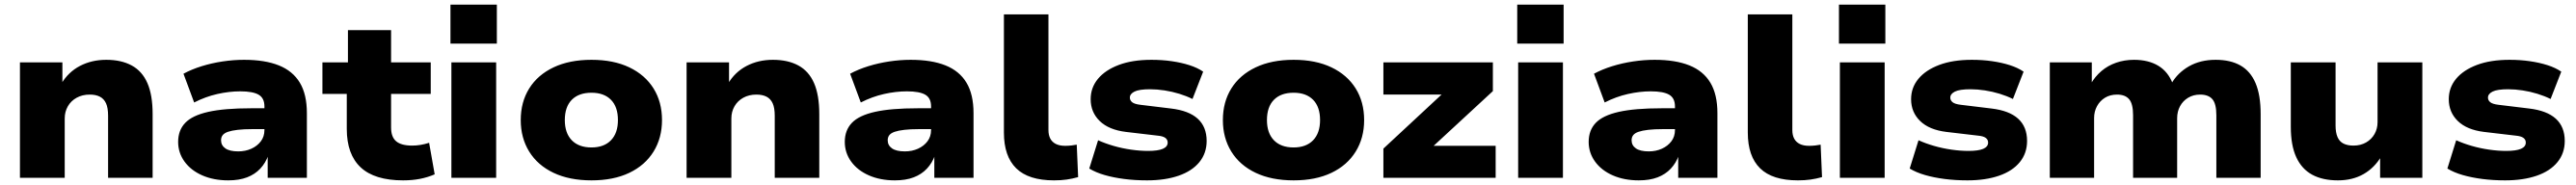

<svg xmlns="http://www.w3.org/2000/svg" viewBox="-20 -767 11107 798"><path d="M66 0V-498H249V-405H244Q274 -456 324.5 -482.5Q375 -509 438 -509Q503 -509 548 -484.5Q593 -460 615.5 -408.5Q638 -357 638 -275V0H446V-268Q446 -302 437 -321.5Q428 -341 410.5 -350Q393 -359 367 -359Q335 -359 310.5 -345.5Q286 -332 272.5 -308.5Q259 -285 259 -256V0Z M964 11Q901 11 852 -10.5Q803 -32 775.5 -70Q748 -108 748 -155Q748 -205 778.5 -237Q809 -269 878 -284.5Q947 -300 1063 -300H1141V-210H1067Q1031 -210 1005 -207Q979 -204 963 -198.5Q947 -193 940 -184Q933 -175 933 -162Q933 -140 951.5 -127Q970 -114 1007 -114Q1038 -114 1063.5 -125.5Q1089 -137 1104.5 -157.5Q1120 -178 1120 -206V-308Q1120 -344 1095 -358.5Q1070 -373 1016 -373Q968 -373 917 -361.5Q866 -350 817 -325L771 -449Q806 -468 849.5 -481.5Q893 -495 940 -502Q987 -509 1032 -509Q1122 -509 1182 -485Q1242 -461 1272.5 -410.5Q1303 -360 1303 -279V0H1134V-98H1137Q1125 -64 1102 -39.5Q1079 -15 1045 -2Q1011 11 964 11Z M1718 11Q1595 11 1535 -45Q1475 -101 1475 -211V-362H1370V-498H1480V-637H1666V-498H1837V-362H1666V-217Q1666 -176 1688 -157.5Q1710 -139 1757 -139Q1775 -139 1793 -142Q1811 -145 1830 -151L1854 -15Q1824 -2 1790.5 4.5Q1757 11 1718 11Z M1922 -579V-747H2122V-579ZM1926 0V-498H2119V0Z M2530 11Q2435 11 2366.5 -21.5Q2298 -54 2261.5 -113Q2225 -172 2225 -249Q2225 -327 2261.5 -385.5Q2298 -444 2366.5 -476.5Q2435 -509 2530 -509Q2625 -509 2693 -476.5Q2761 -444 2797.5 -385.5Q2834 -327 2834 -249Q2834 -172 2797.5 -113Q2761 -54 2693 -21.5Q2625 11 2530 11ZM2530 -131Q2584 -131 2614 -162Q2644 -193 2644 -249Q2644 -306 2614 -336.5Q2584 -367 2530 -367Q2475 -367 2445 -336.5Q2415 -306 2415 -249Q2415 -193 2445 -162Q2475 -131 2530 -131Z M2940 0V-498H3123V-405H3118Q3148 -456 3198.5 -482.5Q3249 -509 3312 -509Q3377 -509 3422 -484.5Q3467 -460 3489.5 -408.5Q3512 -357 3512 -275V0H3320V-268Q3320 -302 3311 -321.5Q3302 -341 3284.5 -350Q3267 -359 3241 -359Q3209 -359 3184.5 -345.5Q3160 -332 3146.5 -308.5Q3133 -285 3133 -256V0Z M3838 11Q3775 11 3726 -10.5Q3677 -32 3649.5 -70Q3622 -108 3622 -155Q3622 -205 3652.5 -237Q3683 -269 3752 -284.5Q3821 -300 3937 -300H4015V-210H3941Q3905 -210 3879 -207Q3853 -204 3837 -198.5Q3821 -193 3814 -184Q3807 -175 3807 -162Q3807 -140 3825.5 -127Q3844 -114 3881 -114Q3912 -114 3937.5 -125.5Q3963 -137 3978.5 -157.5Q3994 -178 3994 -206V-308Q3994 -344 3969 -358.5Q3944 -373 3890 -373Q3842 -373 3791 -361.5Q3740 -350 3691 -325L3645 -449Q3680 -468 3723.5 -481.5Q3767 -495 3814 -502Q3861 -509 3906 -509Q3996 -509 4056 -485Q4116 -461 4146.5 -410.5Q4177 -360 4177 -279V0H4008V-98H4011Q3999 -64 3976 -39.5Q3953 -15 3919 -2Q3885 11 3838 11Z M4524 11Q4414 11 4361 -41Q4308 -93 4308 -195V-705H4500V-206Q4500 -184 4508 -169Q4516 -154 4532 -146Q4548 -138 4572 -138Q4586 -138 4599 -139.5Q4612 -141 4622 -143L4628 -3Q4603 4 4578.5 7.5Q4554 11 4524 11Z M4925 11Q4873 11 4826.5 5Q4780 -1 4742 -12Q4704 -23 4676 -40L4714 -162Q4745 -148 4781.5 -137.5Q4818 -127 4856.5 -121.5Q4895 -116 4929 -116Q4972 -116 4993 -125Q5014 -134 5014 -152Q5014 -165 5003.5 -172.5Q4993 -180 4970 -182L4834 -198Q4760 -207 4721 -245Q4682 -283 4682 -339Q4682 -389 4713.5 -427Q4745 -465 4803.5 -487Q4862 -509 4944 -509Q4990 -509 5031.5 -503Q5073 -497 5107.5 -486Q5142 -475 5167 -458L5121 -340Q5095 -353 5064 -362.5Q5033 -372 5000.5 -377Q4968 -382 4938 -382Q4891 -382 4871 -372Q4851 -362 4851 -346Q4851 -334 4861 -326Q4871 -318 4896 -315L5028 -299Q5105 -290 5143.5 -255Q5182 -220 5182 -159Q5182 -106 5150.5 -67.5Q5119 -29 5061 -9Q5003 11 4925 11Z M5557 11Q5462 11 5393.5 -21.5Q5325 -54 5288.5 -113Q5252 -172 5252 -249Q5252 -327 5288.5 -385.5Q5325 -444 5393.5 -476.5Q5462 -509 5557 -509Q5652 -509 5720 -476.5Q5788 -444 5824.5 -385.5Q5861 -327 5861 -249Q5861 -172 5824.5 -113Q5788 -54 5720 -21.5Q5652 11 5557 11ZM5557 -131Q5611 -131 5641 -162Q5671 -193 5671 -249Q5671 -306 5641 -336.5Q5611 -367 5557 -367Q5502 -367 5472 -336.5Q5442 -306 5442 -249Q5442 -193 5472 -162Q5502 -131 5557 -131Z M5944 0V-126L6242 -403L6239 -359H5944V-498H6416V-374L6113 -94L6116 -138H6428V0Z M6521 -579V-747H6721V-579ZM6525 0V-498H6718V0Z M7045 11Q6982 11 6933 -10.5Q6884 -32 6856.5 -70Q6829 -108 6829 -155Q6829 -205 6859.5 -237Q6890 -269 6959 -284.5Q7028 -300 7144 -300H7222V-210H7148Q7112 -210 7086 -207Q7060 -204 7044 -198.5Q7028 -193 7021 -184Q7014 -175 7014 -162Q7014 -140 7032.5 -127Q7051 -114 7088 -114Q7119 -114 7144.5 -125.5Q7170 -137 7185.5 -157.5Q7201 -178 7201 -206V-308Q7201 -344 7176 -358.5Q7151 -373 7097 -373Q7049 -373 6998 -361.5Q6947 -350 6898 -325L6852 -449Q6887 -468 6930.5 -481.5Q6974 -495 7021 -502Q7068 -509 7113 -509Q7203 -509 7263 -485Q7323 -461 7353.5 -410.5Q7384 -360 7384 -279V0H7215V-98H7218Q7206 -64 7183 -39.5Q7160 -15 7126 -2Q7092 11 7045 11Z M7731 11Q7621 11 7568 -41Q7515 -93 7515 -195V-705H7707V-206Q7707 -184 7715 -169Q7723 -154 7739 -146Q7755 -138 7779 -138Q7793 -138 7806 -139.5Q7819 -141 7829 -143L7835 -3Q7810 4 7785.5 7.5Q7761 11 7731 11Z M7908 -579V-747H8108V-579ZM7912 0V-498H8105V0Z M8462 11Q8410 11 8363.5 5Q8317 -1 8279 -12Q8241 -23 8213 -40L8251 -162Q8282 -148 8318.5 -137.5Q8355 -127 8393.5 -121.5Q8432 -116 8466 -116Q8509 -116 8530 -125Q8551 -134 8551 -152Q8551 -165 8540.5 -172.5Q8530 -180 8507 -182L8371 -198Q8297 -207 8258 -245Q8219 -283 8219 -339Q8219 -389 8250.5 -427Q8282 -465 8340.5 -487Q8399 -509 8481 -509Q8527 -509 8568.5 -503Q8610 -497 8644.5 -486Q8679 -475 8704 -458L8658 -340Q8632 -353 8601 -362.5Q8570 -372 8537.5 -377Q8505 -382 8475 -382Q8428 -382 8408 -372Q8388 -362 8388 -346Q8388 -334 8398 -326Q8408 -318 8433 -315L8565 -299Q8642 -290 8680.5 -255Q8719 -220 8719 -159Q8719 -106 8687.5 -67.5Q8656 -29 8598 -9Q8540 11 8462 11Z M8817 0V-498H8998V-404H8993Q9012 -437 9039.5 -460.5Q9067 -484 9103 -496.5Q9139 -509 9180 -509Q9242 -509 9284.5 -483.5Q9327 -458 9347 -406H9341Q9368 -453 9417 -481Q9466 -509 9532 -509Q9596 -509 9639 -484.5Q9682 -460 9704 -408.5Q9726 -357 9726 -275V0H9535V-270Q9535 -319 9518 -339Q9501 -359 9465 -359Q9436 -359 9413.5 -345.5Q9391 -332 9378.5 -309Q9366 -286 9366 -257V0H9176V-270Q9176 -319 9159 -339Q9142 -359 9107 -359Q9077 -359 9055 -345.5Q9033 -332 9020.5 -309Q9008 -286 9008 -258V0Z M10059 11Q9993 11 9948 -13.5Q9903 -38 9879.5 -89Q9856 -140 9856 -220V-498H10049V-225Q10049 -195 10057.5 -175.5Q10066 -156 10083.5 -147.5Q10101 -139 10126 -139Q10157 -139 10180.5 -152.5Q10204 -166 10217 -189Q10230 -212 10230 -240V-498H10423V0H10241V-94H10247Q10217 -43 10169.5 -16Q10122 11 10059 11Z M10780 11Q10728 11 10681.5 5Q10635 -1 10597 -12Q10559 -23 10531 -40L10569 -162Q10600 -148 10636.5 -137.5Q10673 -127 10711.5 -121.5Q10750 -116 10784 -116Q10827 -116 10848 -125Q10869 -134 10869 -152Q10869 -165 10858.5 -172.5Q10848 -180 10825 -182L10689 -198Q10615 -207 10576 -245Q10537 -283 10537 -339Q10537 -389 10568.5 -427Q10600 -465 10658.5 -487Q10717 -509 10799 -509Q10845 -509 10886.5 -503Q10928 -497 10962.5 -486Q10997 -475 11022 -458L10976 -340Q10950 -353 10919 -362.5Q10888 -372 10855.5 -377Q10823 -382 10793 -382Q10746 -382 10726 -372Q10706 -362 10706 -346Q10706 -334 10716 -326Q10726 -318 10751 -315L10883 -299Q10960 -290 10998.5 -255Q11037 -220 11037 -159Q11037 -106 11005.5 -67.5Q10974 -29 10916 -9Q10858 11 10780 11Z"/></svg>

Font: Nunito Sans 10pt SemiExpanded Black
Style: Regular
Weight: 900
Width: 6
Designer: Vernon Adams
Foundry: Vernon Adams
Version: Version 3.101;gftools[0.9.27]